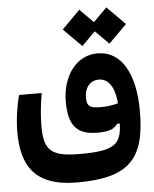

<svg xmlns="http://www.w3.org/2000/svg" viewBox="-54 -597 694 863"><g transform="rotate(-5 293.0 -165.0)"><path d="M260.3 221.7C494.6 221.7 567.9 142.1 567.9 -73.7C567.9 -239.3 509.8 -348.6 399.9 -348.6C304.2 -348.6 239.7 -259.3 239.7 -144C239.7 -43 272 6.8 369.1 6.8C421.9 6.8 446.3 -2.9 460.4 -25.4L473.1 -25.9C471.7 12.7 465.8 43.9 443.8 63.5C413.6 90.3 357.9 95.2 281.7 95.2C153.3 95.2 121.1 64.9 121.1 -43C121.1 -93.3 126 -137.7 135.3 -192.9H33.2C20.5 -147.9 10.7 -82 10.7 -26.9C10.7 121.6 65.4 221.7 260.3 221.7ZM458 -387.2 539.6 -468.8 458 -550.8 397 -489.7 335.9 -550.8 254.4 -468.8 335.9 -387.2 397 -448.2ZM472.7 -116.7C446.8 -109.9 421.9 -106.4 394 -106.4C343.8 -106.4 331.5 -116.7 331.5 -154.8C331.5 -198.2 355.5 -230.5 396 -230.5C438.5 -230.5 466.8 -191.9 472.7 -116.7Z"/></g></svg>

Font: Cascadia Mono SemiBold
Style: Regular
Weight: 600
Monospace: yes
Designer: Aaron Bell
Foundry: Saja Typeworks
Version: Version 2404.023